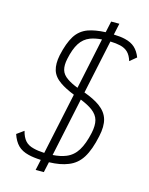

<svg xmlns="http://www.w3.org/2000/svg" viewBox="-139 -969 877 1133"><g transform="rotate(15 300.0 -402.5)"><path d="M192 78 206 13Q160 11 129 3Q88 -7 64 -31Q40 -55 26 -97L69 -128Q78 -91 96.5 -70Q115 -49 149 -41Q175 -34 215 -32L295 -409Q240 -431 207 -454Q166 -482 154.5 -520Q143 -558 154 -612Q171 -690 198.5 -734Q226 -778 275 -796Q317 -811 381 -814L396 -883H446L431 -813Q472 -812 501 -805Q539 -796 562 -775Q585 -754 599 -718L559 -685Q549 -718 531 -736Q513 -754 483 -761Q458 -767 422 -768L352 -438Q413 -416 449 -390Q492 -359 504.5 -316.5Q517 -274 503 -211Q485 -125 454.5 -76Q424 -27 372 -7Q326 12 256 14L242 78ZM266 -33Q313 -36 347 -50Q389 -67 414.5 -108Q440 -149 455 -219Q465 -266 456.5 -297.5Q448 -329 416 -353Q389 -373 342 -392ZM305 -454 371 -767Q330 -764 301 -753Q262 -738 239 -702Q216 -666 203 -604Q194 -563 202 -535Q210 -507 240 -487Q264 -470 305 -454Z"/></g></svg>

Font: Victor Mono Thin Thin
Style: Italic
Weight: 250
Italic angle: -12°
Monospace: yes
Version: Version 1.561;gftools[0.9.30]